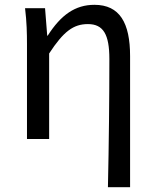

<svg xmlns="http://www.w3.org/2000/svg" viewBox="-20 -577 644 797"><path d="M428 200H520V-344C520 -482 477 -557 372 -557C292 -557 233 -515 178 -429H176L167 -543H84C91 -486 92 -438 92 -394V0H184V-355C244 -447 285 -477 345 -477C409 -477 434 -434 434 -332C434 -176 432 23 428 200Z"/></svg>

Font: Source Han Sans KR
Style: Regular
Weight: 400
Designer: Ryoko NISHIZUKA 西塚涼子 (kana, bopomofo & ideographs); Paul D. Hunt (Latin, Greek & Cyrillic); Sandoll Communications 산돌커뮤니
Foundry: Adobe
Version: Version 2.004;hotconv 1.0.118;makeotfexe 2.5.65603